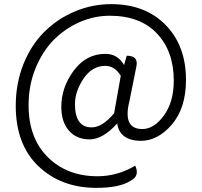

<svg xmlns="http://www.w3.org/2000/svg" viewBox="-20 -737 975 927"><path d="M445 170Q275 170 165 65Q56 -40 56 -226Q56 -334 93 -427Q131 -521 194 -583Q257 -646 340 -681Q424 -717 516 -717Q682 -717 780 -616Q878 -516 878 -351Q878 -216 810 -136Q742 -57 660 -57Q612 -57 581 -78Q551 -100 546 -141Q476 -64 413 -64Q350 -64 313 -106Q276 -148 276 -221Q276 -315 336 -396Q396 -477 489 -477Q548 -477 579 -423L592 -468Q648 -468 639 -419L605 -249Q571 -114 667 -114Q724 -114 771 -179Q819 -244 819 -348Q819 -489 738 -575Q657 -661 510 -661Q435 -661 364 -630Q294 -599 239 -544Q185 -489 151 -406Q118 -324 118 -229Q118 -70 211 22Q304 114 451 114Q546 114 633 63Q656 113 610 136Q558 170 445 170ZM423 -122Q474 -122 531 -190L563 -371Q534 -419 488 -419Q425 -419 383 -357Q342 -296 342 -234Q342 -122 423 -122Z"/></svg>

Font: Swei Half Moon CJK TC
Style: DemiLight
Weight: 350
Version: Version 2.125